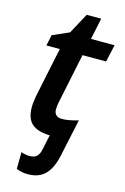

<svg xmlns="http://www.w3.org/2000/svg" viewBox="-134 -720 664 1021"><g transform="rotate(15 198.0 -210.0)"><path d="M128 240Q109 240 92.5 236.5Q76 233 64 228L65 135Q74 139 87.5 141.5Q101 144 112 144Q128 144 139.5 139Q151 134 159 121Q167 108 171 86L187 10Q122 9 89 -19Q56 -47 56 -111Q56 -125 58 -140.5Q60 -156 63 -174L120 -447H46L59 -507L150 -547L211 -660H291L266 -542H396L375 -447H245L188 -173Q186 -164 184.5 -153Q183 -142 183 -133Q183 -113 194 -102Q205 -91 226 -91Q247 -91 270 -95.5Q293 -100 316 -107L273 94Q263 143 244.5 175.5Q226 208 197.5 224Q169 240 128 240Z"/></g></svg>

Font: Noto Sans Display SemiBold
Style: Italic
Weight: 600
Italic angle: -12°
Designer: Monotype Design Team
Foundry: Monotype Imaging Inc.
Version: Version 2.003